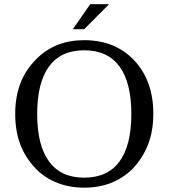

<svg xmlns="http://www.w3.org/2000/svg" viewBox="-20 -867 790 900"><path d="M374.5 -34.2Q484.4 -34.2 540 -109.9Q595.7 -185.5 595.7 -333Q595.7 -480 540 -555.7Q484.4 -631.3 374.5 -631.3Q265.6 -631.3 210 -555.7Q154.3 -480 154.3 -333Q154.3 -185.5 210 -109.9Q265.6 -34.2 374.5 -34.2ZM374.5 12.7Q307.1 12.7 250 -9.3Q192.9 -31.2 149.9 -74.2Q100.1 -125.5 75.7 -188.5Q51.3 -251.5 51.3 -333Q51.3 -413.1 75.7 -476.6Q100.1 -540 149.9 -589.8Q194.3 -634.3 250 -656.5Q305.7 -678.7 374.5 -678.7Q520 -678.7 609.4 -583.7Q698.7 -488.8 698.7 -333Q698.7 -252.9 673.6 -188.7Q648.4 -124.5 600.1 -74.2Q555.7 -31.2 499.3 -9.3Q442.9 12.7 374.5 12.7ZM402.8 -847.2H491.2L374.5 -730H321.3Z"/></svg>

Font: KhunPaOh
Style: Regular
Weight: 400
Designer: Khon Soe Zaw Thu
Version: Version 1.00 July 11, 2016, initial release